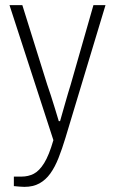

<svg xmlns="http://www.w3.org/2000/svg" viewBox="-20 -546 448 748"><path d="M75 182Q66 182 55.5 181Q45 180 34 179V142H64Q90 142 111.5 131Q133 120 152 89.5Q171 59 188 0L17 -526H67L164 -216Q170 -200 178 -174.5Q186 -149 194.5 -122Q203 -95 209 -74H214Q218 -89 223.5 -107.5Q229 -126 234.5 -146Q240 -166 245.5 -184Q251 -202 255 -215L344 -526H391L235 -9Q222 34 208 69.5Q194 105 176 130Q158 155 133.5 168.5Q109 182 75 182Z"/></svg>

Font: Archivo SemiCondensed Thin
Style: Regular
Weight: 250
Width: 4
Designer: Hector Gatti
Foundry: Omnibus-Type
Version: Version 2.001